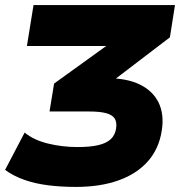

<svg xmlns="http://www.w3.org/2000/svg" viewBox="-28 -725 725 756"><path d="M271 11Q212 11 161 4.5Q110 -2 67.5 -17Q25 -32 -8 -56L69 -203Q104 -174 160 -160Q216 -146 277 -146Q327 -146 359 -153.5Q391 -161 408 -177Q425 -193 429 -218Q433 -244 423.5 -258.5Q414 -273 389.5 -279.5Q365 -286 323 -286H167L185 -396L457 -592L450 -544H78L104 -705H661L641 -578L384 -382L337 -417H396Q472 -417 523 -392Q574 -367 596.5 -321Q619 -275 609 -211Q598 -139 554 -89.5Q510 -40 438 -14.5Q366 11 271 11Z"/></svg>

Font: Nunito Sans 6pt Black
Style: Italic
Weight: 900
Italic angle: -9°
Version: Version 3.101;gftools[0.9.27]